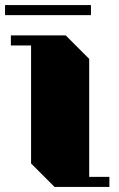

<svg xmlns="http://www.w3.org/2000/svg" viewBox="-23 -740 473 760"><path d="M337 -720V-680H-3V-720ZM410 -40V0H193L100 -93V-560H20V-600H237L330 -507V-40Z"/></svg>

Font: Kumar One
Style: Regular
Weight: 400
Designer: Parimal Parmar
Foundry: Indian Type Foundry
Version: Version 1.000;PS 1.000;hotconv 1.0.88;makeotf.lib2.5.647800